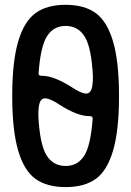

<svg xmlns="http://www.w3.org/2000/svg" viewBox="-20 -760 540 790"><path d="M165 -355.5Q151.4 -355.5 144.5 -340.3Q137.7 -325.2 137.7 -284.2Q143.6 -167 170.9 -122.1Q198.2 -77.1 250 -77.1Q299.8 -77.1 326.7 -119.6Q353.5 -162.1 361.3 -272.5Q361.3 -282.2 349.6 -282.2H347.7Q298.8 -282.2 226.6 -328.1Q186.5 -355.5 165 -355.5ZM250 -653.3Q200.2 -653.3 173.3 -610.8Q146.5 -568.4 138.7 -458Q138.7 -448.2 150.4 -448.2H152.3Q201.2 -448.2 273.4 -402.3Q314.5 -375 335 -375Q348.6 -375 355.5 -390.6Q362.3 -406.2 362.3 -446.3Q356.4 -563.5 329.1 -608.4Q301.8 -653.3 250 -653.3ZM374 -23.9Q327.1 9.8 250 9.8Q172.9 9.8 126 -23.9Q79.1 -57.6 54.7 -140.6Q30.3 -223.6 30.3 -364.7Q30.3 -505.9 54.7 -588.9Q79.1 -671.9 126 -706.1Q172.9 -740.2 250 -740.2Q327.1 -740.2 374 -706.1Q420.9 -671.9 445.3 -588.9Q469.7 -505.9 469.7 -364.7Q469.7 -223.6 445.3 -140.6Q420.9 -57.6 374 -23.9Z"/></svg>

Font: Rounded-X Mgen+ 1mn medium
Style: Regular
Weight: 500
Designer: [Source Han Sans]
Ryoko NISHIZUKA  (kana & ideographs); Paul D. Hunt (Latin, Greek & Cyrillic); Wenlong ZHANG  (bopomofo
Version: Version 1.059.20150602